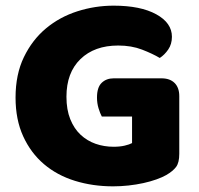

<svg xmlns="http://www.w3.org/2000/svg" viewBox="-20 -643 704 679"><path d="M614 -99Q614 -68 603 -53Q592 -38 568 -24Q554 -16 533 -8.5Q512 -1 487 4.5Q462 10 434.5 13Q407 16 380 16Q308 16 245 -3.5Q182 -23 135.5 -62.5Q89 -102 62 -161Q35 -220 35 -298Q35 -380 64.5 -441Q94 -502 142.5 -542.5Q191 -583 253.5 -603Q316 -623 382 -623Q477 -623 532.5 -592.5Q588 -562 588 -513Q588 -487 575 -468Q562 -449 545 -438Q520 -453 482.5 -467.5Q445 -482 398 -482Q314 -482 264.5 -434Q215 -386 215 -301Q215 -255 228.5 -221.5Q242 -188 265 -166.5Q288 -145 318 -134.5Q348 -124 382 -124Q404 -124 421 -128Q438 -132 447 -137V-231H340Q334 -242 328.5 -260Q323 -278 323 -298Q323 -334 339.5 -350Q356 -366 382 -366H551Q581 -366 597.5 -349.5Q614 -333 614 -303Z"/></svg>

Font: Baloo Thambi
Style: Regular
Weight: 400
Designer: Aadarsh Rajan and Ek Type
Foundry: Ek Type
Version: Version 1.100;PS 1.000;hotconv 1.0.88;makeotf.lib2.5.647800;